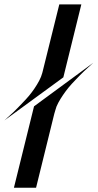

<svg xmlns="http://www.w3.org/2000/svg" viewBox="-95 -731 447 880"><path d="M195.3 -376.5 -74.7 -179.2Q-32.2 -216.3 3.4 -254.4Q24.9 -276.4 38.1 -292.2Q51.3 -308.1 63.2 -325.7Q75.2 -343.3 84.7 -361.3Q94.2 -379.4 98.6 -396Q99.1 -397.9 99.6 -399.9Q100.1 -401.9 100.6 -403.8L176.8 -710.9H277.8ZM61 -243.7 332 -442.9Q289.6 -405.8 253.9 -367.7Q232.4 -345.7 219.2 -329.6Q206.1 -313.5 194.1 -295.9Q182.1 -278.3 172.4 -260.5Q162.6 -242.7 158.7 -226.1Q156.2 -216.3 153.8 -209.5L70.3 129.4H-31.2Z"/></svg>

Font: Facon
Style: Bold Italic
Weight: 700
Italic angle: -12°
Designer: Google
Version: Version 2.001150; 2014